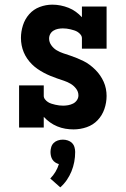

<svg xmlns="http://www.w3.org/2000/svg" viewBox="-20 -548 540 825"><path d="M296 8Q278 8 260.5 5Q243 2 226 -5Q209 -12 194.5 -22.5Q180 -33 168 -46V0H62V-181H168V-136Q168 -128 173.5 -121Q179 -114 186 -109.5Q193 -105 201 -102.5Q209 -100 217.5 -98Q226 -96 234.5 -95Q243 -94 251 -94Q262 -94 273 -96Q284 -98 294 -103Q304 -108 310.5 -117.5Q317 -127 317 -138Q317 -154 307 -167Q297 -180 283.5 -188Q270 -196 255 -201Q240 -206 225.5 -211Q211 -216 196.5 -222Q182 -228 168 -235.5Q154 -243 141 -252Q128 -261 117 -272Q106 -283 97 -296Q88 -309 82 -323.5Q76 -338 73 -353.5Q70 -369 70 -385Q70 -412 78.5 -439Q87 -466 105.5 -487Q124 -508 150.5 -518Q177 -528 205 -528Q223 -528 240.5 -524.5Q258 -521 274.5 -514.5Q291 -508 305.5 -497.5Q320 -487 332 -474V-520H438V-339H332V-384Q332 -392 326.5 -399Q321 -406 314 -410.5Q307 -415 299 -417.5Q291 -420 283 -422Q275 -424 266.5 -425Q258 -426 250 -426Q240 -426 229.5 -424Q219 -422 210 -416.5Q201 -411 196 -402Q191 -393 191 -382Q191 -367 200.5 -353.5Q210 -340 223.5 -332Q237 -324 252 -319Q267 -314 282 -309Q297 -304 311.5 -298Q326 -292 340 -285Q354 -278 366.5 -268.5Q379 -259 390 -248Q401 -237 410 -224Q419 -211 425.5 -196.5Q432 -182 435 -166.5Q438 -151 438 -136Q438 -107 428.5 -79.5Q419 -52 399.5 -31.5Q380 -11 352.5 -1.5Q325 8 296 8ZM239 257 196 219Q209 206 218.5 190Q228 174 233 157Q225 155 217.5 150Q210 145 205.5 138Q201 131 199 122.5Q197 114 197 105Q197 95 200 84.5Q203 74 210.5 66.5Q218 59 228.5 55.5Q239 52 250 52Q261 52 271.5 55.5Q282 59 289.5 66.5Q297 74 300 84.5Q303 95 303 105Q303 127 299 148Q295 169 287 188.5Q279 208 267 225.5Q255 243 239 257Z"/></svg>

Font: Iosevka Curly Slab Extrabold
Style: Regular
Weight: 800
Monospace: yes
Designer: Belleve Invis
Foundry: Belleve Invis
Version: Version 22.1.2; ttfautohint (v1.8.4)